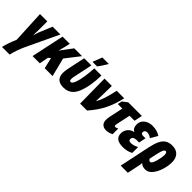

<svg xmlns="http://www.w3.org/2000/svg" viewBox="87 -1782 3038 3038"><g transform="rotate(45 1606.0 -262.5)"><path d="M89 -6 62 -553H226V-394Q226 -310 221 -250H226Q250 -330 275 -384L345 -553H519L261 -7Q236 48 211.5 116.5Q187 185 176 240H5Q27 142 89 -6Z M567 -553H728L709 -467Q699 -421 679 -355H681L829 -553H1004L818 -314L897 0H721L678 -184L640 -152L611 0H449Z M976 -153Q976 -199 990 -263L1051 -553H1212L1145 -235Q1138 -204 1138 -179Q1138 -135 1163 -135Q1198 -135 1222.5 -205Q1247 -275 1260.5 -372.5Q1274 -470 1277 -553H1437Q1435 -319 1370 -155.5Q1305 8 1146 8Q1058 8 1017 -33Q976 -74 976 -153ZM1189 -620Q1198 -639 1216.5 -687Q1235 -735 1245 -765H1388L1386 -755Q1324 -653 1287 -606H1186Z M1506 -553H1670L1666 -313Q1664 -235 1662 -202Q1700 -268 1725.5 -346Q1751 -424 1779 -553H1947Q1911 -389 1846 -258Q1781 -127 1668 0H1513Z M1983 -108Q1983 -150 1994 -196L2041 -417H1939L1955 -490L2038 -553H2342L2314 -417H2202L2151 -178Q2148 -169 2148 -154Q2148 -144 2153.5 -137.5Q2159 -131 2168 -131Q2185 -131 2219 -148V-23Q2193 -7 2161.5 1.5Q2130 10 2102 10Q2045 10 2014 -21Q1983 -52 1983 -108Z M2300 -128Q2300 -161 2315 -194Q2330 -227 2360.5 -252.5Q2391 -278 2435 -287V-292Q2378 -314 2378 -402Q2378 -448 2403 -484.5Q2428 -521 2472.5 -542Q2517 -563 2574 -563Q2625 -563 2668 -551.5Q2711 -540 2750 -513L2680 -394Q2658 -412 2632.5 -421Q2607 -430 2585 -430Q2560 -430 2546 -416.5Q2532 -403 2532 -378Q2532 -358 2545.5 -350.5Q2559 -343 2589 -343H2633L2608 -225H2556Q2518 -225 2494 -210Q2470 -195 2470 -164Q2470 -145 2482 -135.5Q2494 -126 2524 -126Q2578 -126 2648 -163V-31Q2610 -10 2565.5 0Q2521 10 2478 10Q2388 10 2344 -23.5Q2300 -57 2300 -128Z M2770 -277Q2791 -377 2820 -438.5Q2849 -500 2895.5 -531.5Q2942 -563 3014 -563Q3105 -563 3152 -512Q3199 -461 3199 -372Q3199 -293 3172 -203.5Q3145 -114 3094.5 -52Q3044 10 2979 10Q2907 10 2873 -30Q2871 4 2859 58L2821 240H2661ZM3033 -372Q3033 -399 3024 -413Q3015 -427 3003 -427Q2981 -427 2965.5 -395Q2950 -363 2930 -271L2907 -164Q2922 -130 2947 -130Q2972 -130 2991.5 -176.5Q3011 -223 3022 -282.5Q3033 -342 3033 -372Z"/></g></svg>

Font: Noto Sans UI CondBlack
Style: Italic
Weight: 900
Width: 3
Italic angle: -12°
Designer: Monotype Design Team
Foundry: Monotype Imaging Inc.
Version: Version 1.001